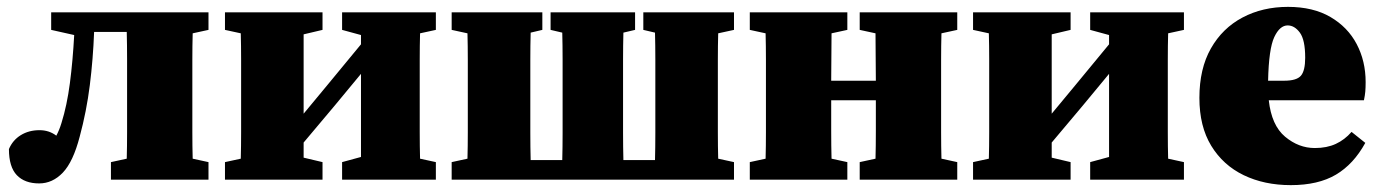

<svg xmlns="http://www.w3.org/2000/svg" viewBox="-20 -523 4016 559"><path d="M94 11Q52 11 29 -13Q6 -37 6 -89Q17 -115 40.5 -129.5Q64 -144 95 -144Q123 -144 144 -128Q153 -145 159 -165Q175 -216 183.5 -281Q192 -346 196 -421L129 -436V-487H587V-436L541 -426Q540 -390 540 -349Q540 -308 540 -277V-210Q540 -179 540 -138Q540 -97 541 -61L587 -51V0H303V-51L349 -61Q350 -97 350 -138Q350 -179 350 -210V-277Q350 -309 350 -351Q350 -393 349 -430H254Q251 -351 241.5 -275Q232 -199 212 -125Q193 -52 163 -20.5Q133 11 94 11Z M976 -436V-487H1249V-436L1203 -426Q1202 -390 1202 -349Q1202 -308 1202 -277V-210Q1202 -179 1202 -138Q1202 -97 1203 -61L1249 -51V0H976V-51L1031 -66V-308L954 -215L864 -108V-64L919 -51V0H635V-51L681 -61Q682 -97 682 -138Q682 -179 682 -210V-277Q682 -308 682 -349Q682 -390 681 -426L635 -436V-487H919V-436L864 -423V-192L932 -274L1031 -394V-421Z M1853 -436V-487H2117V-436L2071 -426Q2070 -390 2070 -349Q2070 -308 2070 -277V-210Q2070 -179 2070 -138Q2070 -97 2071 -61L2117 -51V0H1295V-51L1341 -61Q1342 -97 1342 -138Q1342 -179 1342 -210V-277Q1342 -308 1342 -349Q1342 -390 1341 -426L1295 -436V-487H1559V-436L1525 -428Q1524 -391 1524 -350Q1524 -309 1524 -277V-210Q1524 -179 1524 -136.5Q1524 -94 1525 -57H1617Q1618 -94 1618 -136.5Q1618 -179 1618 -210V-277Q1618 -309 1618 -350Q1618 -391 1617 -428L1583 -436V-487H1829V-436L1795 -428Q1794 -391 1794 -350Q1794 -309 1794 -277V-210Q1794 -179 1794 -136.5Q1794 -94 1795 -57H1887Q1888 -94 1888 -136.5Q1888 -179 1888 -210V-277Q1888 -309 1888 -350Q1888 -391 1887 -428Z M2483 -436V-487H2767V-436L2721 -426Q2720 -390 2720 -349Q2720 -308 2720 -277V-210Q2720 -179 2720 -138Q2720 -97 2721 -61L2767 -51V0H2483V-51L2529 -61Q2530 -97 2530 -141.5Q2530 -186 2530 -231H2400Q2400 -187 2400 -142Q2400 -97 2401 -61L2447 -51V0H2163V-51L2209 -61Q2210 -97 2210 -138Q2210 -179 2210 -210V-277Q2210 -308 2210 -349Q2210 -390 2209 -426L2163 -436V-487H2447V-436L2401 -426Q2401 -393 2400.5 -356Q2400 -319 2400 -288H2530Q2530 -319 2529.5 -356Q2529 -393 2529 -426Z M3154 -436V-487H3427V-436L3381 -426Q3380 -390 3380 -349Q3380 -308 3380 -277V-210Q3380 -179 3380 -138Q3380 -97 3381 -61L3427 -51V0H3154V-51L3209 -66V-308L3132 -215L3042 -108V-64L3097 -51V0H2813V-51L2859 -61Q2860 -97 2860 -138Q2860 -179 2860 -210V-277Q2860 -308 2860 -349Q2860 -390 2859 -426L2813 -436V-487H3097V-436L3042 -423V-192L3110 -274L3209 -394V-421Z M3729 -449Q3706 -449 3690 -415Q3674 -381 3672 -288H3719Q3755 -288 3767.5 -302.5Q3780 -317 3780 -355Q3780 -407 3764.5 -428Q3749 -449 3729 -449ZM3738 16Q3661 16 3601 -13Q3541 -42 3506.5 -98.5Q3472 -155 3472 -238Q3472 -323 3505.5 -382Q3539 -441 3597.5 -472Q3656 -503 3730 -503Q3803 -503 3853.5 -473.5Q3904 -444 3930 -394.5Q3956 -345 3956 -284Q3956 -268 3955 -256.5Q3954 -245 3951 -231H3674Q3682 -158 3721.5 -125Q3761 -92 3808 -92Q3843 -92 3869 -104Q3895 -116 3915 -139L3955 -107Q3921 -45 3869.5 -14.5Q3818 16 3738 16Z"/></svg>

Font: Source Serif 4 Black
Style: Regular
Weight: 900
Designer: Frank Grießhammer
Foundry: Adobe
Version: Version 4.005;hotconv 1.1.0;makeotfexe 2.6.0